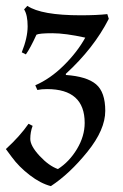

<svg xmlns="http://www.w3.org/2000/svg" viewBox="-27 -518 418 653"><path d="M261 -100Q261 -215 133 -215Q114 -215 100 -212L93 -228Q144 -250 190 -295.5Q236 -341 263 -390Q195 -405 151 -405Q107 -405 97 -400Q76 -354 61 -333L47 -340Q67 -390 67 -428.5Q67 -467 55 -486L66 -498Q114 -466 247 -466Q302 -466 338 -470L343 -454Q292 -354 197 -267V-263Q268 -258 299.5 -231.5Q331 -205 331 -141Q331 -77 270.5 -2Q210 73 146 115Q111 106 74 77.5Q37 49 13 16L-7 -11Q41 -55 70 -97L84 -90Q76 -69 76 -45.5Q76 -22 107.5 12Q139 46 170 57Q209 32 235 -11.5Q261 -55 261 -100Z"/></svg>

Font: Almendra
Style: Italic
Weight: 400
Italic angle: -12°
Designer: Ana Sanfelippo
Foundry: Ana Sanfelippo
Version: Version 1.004